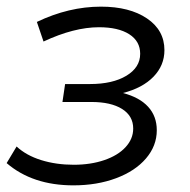

<svg xmlns="http://www.w3.org/2000/svg" viewBox="-26 -552 571 578"><path d="M446 -160Q446 -113 413.5 -75Q381 -37 323.5 -15.5Q266 6 195 6Q72 6 -6 -61L24 -111Q53 -84 98 -70Q143 -56 196 -56Q247 -56 288 -70Q329 -84 352 -109Q375 -134 375 -165Q375 -203 341.5 -224Q308 -245 249 -245H162L170 -299H245Q313 -299 354.5 -324Q396 -349 396 -390Q396 -428 363 -449Q330 -470 272 -470Q197 -470 105 -427L85 -486Q181 -532 278 -532Q364 -532 416.5 -496.5Q469 -461 469 -401Q469 -355 436 -321Q403 -287 344 -272Q394 -259 420 -230.5Q446 -202 446 -160Z"/></svg>

Font: Montserrat Alternates
Style: Italic
Weight: 400
Italic angle: -11.3°
Designer: Julieta Ulanovsky
Foundry: Julieta Ulanovsky
Version: Version 7.200